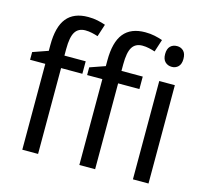

<svg xmlns="http://www.w3.org/2000/svg" viewBox="-109 -888 1080 1011"><g transform="rotate(15 431.0 -382.5)"><path d="M298 -468H182V0H96V-468H13V-510L96 -539V-570Q96 -670 134.5 -717.5Q173 -765 251 -765Q279 -765 302.5 -760Q326 -755 346 -748L324 -680Q309 -685 291 -689Q273 -693 255 -693Q217 -693 199.5 -665Q182 -637 182 -572V-536H298ZM609 -468H493V0H407V-468H324V-510L407 -539V-570Q407 -670 445.5 -717.5Q484 -765 562 -765Q590 -765 613.5 -760Q637 -755 657 -748L635 -680Q620 -685 602 -689Q584 -693 566 -693Q528 -693 510.5 -665Q493 -637 493 -572V-536H609ZM743 -738Q764 -738 778 -724Q792 -710 792 -681Q792 -653 778 -639Q764 -625 743 -625Q721 -625 706.5 -639Q692 -653 692 -681Q692 -710 706 -724Q720 -738 743 -738ZM784 -536V0H699V-536Z"/></g></svg>

Font: Noto Sans SemiCondensed
Style: Regular
Weight: 400
Width: 4
Designer: Monotype Design Team
Foundry: Monotype Imaging Inc.
Version: Version 2.013; ttfautohint (v1.8.4.7-5d5b)